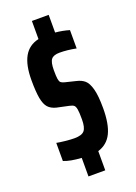

<svg xmlns="http://www.w3.org/2000/svg" viewBox="-137 -752 578 817"><g transform="rotate(-20 152.0 -344.0)"><path d="M37 -91V-173Q52 -170 76 -167.5Q100 -165 117 -165Q150 -165 162 -179Q174 -193 174 -230Q174 -262 171.5 -275.5Q169 -289 163.5 -294Q158 -299 144 -302L88 -314Q65 -320 52.5 -334Q40 -348 34.5 -377.5Q29 -407 29 -460Q29 -528 50.5 -566Q72 -604 117 -614V-696H193V-616Q226 -613 256 -604V-521Q216 -529 181 -529Q154 -529 143.5 -516Q133 -503 133 -467Q133 -439 135 -427Q137 -415 142 -410.5Q147 -406 159 -403L208 -391Q230 -386 244 -374Q258 -362 266.5 -331.5Q275 -301 275 -244Q275 -172 255.5 -132Q236 -92 193 -79V8H117V-76Q66 -79 37 -91Z"/></g></svg>

Font: Saira Ultra Condensed
Style: Bold
Weight: 700
Width: 1
Designer: Hector Gatti with collaboration of the Omnibus-Type team
Foundry: Omnibus-Type
Version: Version 1.001; ttfautohint (v1.8)